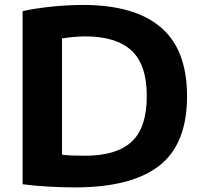

<svg xmlns="http://www.w3.org/2000/svg" viewBox="-20 -768 840 794"><path d="M290 7Q241.5 7 185.2 4Q129 1 73.5 -6V-722Q128 -734 195.2 -740.8Q262.5 -747.5 324 -747.5Q536 -747.5 644.8 -655.2Q753.5 -563 753.5 -370Q753.5 -171.5 638 -82.2Q522.5 7 290 7ZM331.5 -124Q461.5 -124 524.2 -181.8Q587 -239.5 587 -371Q587 -501 523.5 -559.2Q460 -617.5 333 -617.5Q310.5 -617.5 285 -615.2Q259.5 -613 236.5 -609V-128Q258.5 -125.5 281.5 -124.8Q304.5 -124 331.5 -124Z"/></svg>

Font: Encode Sans Semi Expanded
Style: Bold
Weight: 700
Width: 6
Designer: Multiple Designers
Foundry: Impallari Type
Version: Version 3.000; ttfautohint (v1.8.3) -l 8 -r 50 -G 200 -x 14 